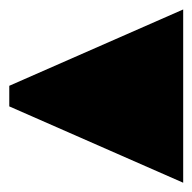

<svg xmlns="http://www.w3.org/2000/svg" viewBox="-20 -538 415 414"><path d="M0 -353 375 -517.6V-144L0 -308.6Z"/></svg>

Font: ERD_A
Style: Medium
Weight: 500
Version: Version 001.000